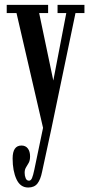

<svg xmlns="http://www.w3.org/2000/svg" viewBox="-20 -544 378 814"><path d="M99.5 251Q66 251 49.8 215.8Q33.5 180.5 33.5 128Q33.5 73 71 73Q88.5 73 98 85.5Q107.5 98 107.5 119Q107.5 136 101.8 146.2Q96 156.5 90.2 165.8Q84.5 175 84.5 188.5Q84.5 201 88.8 211.5Q93 222 103 222Q111 222 115.8 210.8Q120.5 199.5 125.5 175.5L162.5 -2L50 -488.5H8.5V-523.5H184V-488.5H146L206 -202.5L261 -488.5H224V-523.5H338V-488.5H300L197.5 3.5L158.5 184Q152 217 138.8 234Q125.5 251 99.5 251Z"/></svg>

Font: Imbue 10pt Medium
Style: Regular
Weight: 500
Designer: Tyler Finck
Foundry: Etcetera Type Company
Version: Version 1.102; ttfautohint (v1.8.3)